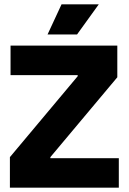

<svg xmlns="http://www.w3.org/2000/svg" viewBox="-20 -872 598 892"><path d="M26 0V-142L341 -518V-523H29V-660H525V-513L214 -142V-137H532V0ZM338 -712H201L266 -852H439Z"/></svg>

Font: Bricolage Grotesque 72pt ExtraBold
Style: Regular
Weight: 800
Designer: Mathieu Triay
Foundry: Atelier Triay
Version: Version 1.001;gftools[0.9.33.dev8+g029e19f]